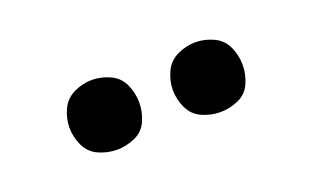

<svg xmlns="http://www.w3.org/2000/svg" viewBox="-34 -860 567 349"><g transform="rotate(-20 250.0 -685.5)"><path d="M150 -618Q168 -618 185 -625.5Q202 -633 209.5 -650Q217 -667 217 -685Q217 -703 209.5 -720Q202 -737 185 -745Q168 -753 150 -753Q132 -753 115 -745Q98 -737 90 -720Q82 -703 82 -685Q82 -667 90 -650Q98 -633 115 -625.5Q132 -618 150 -618ZM350 -618Q368 -618 385 -625.5Q402 -633 409.5 -650Q417 -667 417 -685Q417 -703 409.5 -720Q402 -737 385 -745Q368 -753 350 -753Q332 -753 315 -745Q298 -737 290 -720Q282 -703 282 -685Q282 -667 290 -650Q298 -633 315 -625.5Q332 -618 350 -618Z"/></g></svg>

Font: Iosevka SS08 Medium
Style: Regular
Weight: 500
Monospace: yes
Designer: Belleve Invis
Foundry: Belleve Invis
Version: Version 3.4.3; ttfautohint (v1.8.3)